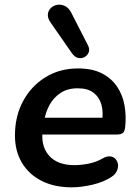

<svg xmlns="http://www.w3.org/2000/svg" viewBox="-20 -792 596 822"><path d="M287 10Q213 10 158.5 -17.5Q104 -45 74 -95Q44 -145 44 -212Q44 -294 78.5 -358.5Q113 -423 174 -461Q235 -499 314 -499Q375 -499 416 -478Q457 -457 481 -421.5Q505 -386 513 -341Q521 -296 516 -249Q514 -228 505 -222Q496 -216 480 -216H144L154 -288H434L417 -273Q423 -313 414 -344.5Q405 -376 380.5 -395Q356 -414 313 -414Q269 -414 239 -394Q209 -374 192 -342.5Q175 -311 169 -275L164 -244Q152 -171 188 -128Q224 -85 298 -85Q328 -85 360 -91.5Q392 -98 418 -113Q437 -124 451.5 -122.5Q466 -121 474.5 -111.5Q483 -102 485 -88.5Q487 -75 480.5 -60.5Q474 -46 458 -35Q423 -12 375 -1Q327 10 287 10ZM288 -564 197 -695Q183 -715 185 -731.5Q187 -748 198.5 -758.5Q210 -769 226 -771.5Q242 -774 258.5 -766Q275 -758 286 -736L356 -599Q365 -582 360 -568.5Q355 -555 342.5 -548Q330 -541 315 -544Q300 -547 288 -564Z"/></svg>

Font: Nunito Variable Extra Light
Style: Italic
Weight: 200
Italic angle: -9°
Designer: Vernon Adams
Foundry: Vernon Adams
Version: Version 3.602